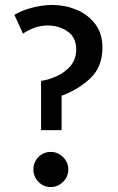

<svg xmlns="http://www.w3.org/2000/svg" viewBox="-20 -743 478 776"><path d="M191 -723Q242 -723 288.5 -704Q335 -685 364.5 -646.5Q394 -608 394 -550Q394 -474 346.5 -428Q299 -382 229 -356V-217H146V-416Q179 -421 212 -436.5Q245 -452 266.5 -478.5Q288 -505 288 -543Q288 -592 253 -616Q218 -640 172 -640Q146 -640 120 -631Q94 -622 73 -607L38 -683Q67 -701 110 -712Q153 -723 191 -723ZM185 -129Q214 -129 235 -108Q256 -87 256 -58Q256 -29 235 -8Q214 13 185 13Q156 13 135.5 -8Q115 -29 115 -58Q115 -88 135.5 -108.5Q156 -129 185 -129Z"/></svg>

Font: Rosario SemiBold
Style: Regular
Weight: 600
Designer: Hector Gatti
Foundry: Omnibus Type
Version: Version 1.101; ttfautohint (v1.8.1.43-b0c9)